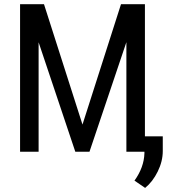

<svg xmlns="http://www.w3.org/2000/svg" viewBox="-20 -731 842 925"><path d="M191.9 -710.9 377.4 -130.9 563 -710.9H678.2V0H588.9V-527.8L411.1 0H342.8L166 -527.3V0H76.7V-710.9ZM679.2 174.3 627.9 139.2Q673.8 75.2 675.8 7.3V-74.2H764.2V-3.4Q764.2 45.9 740 95.2Q715.8 144.5 679.2 174.3Z"/></svg>

Font: MAUL Condensed
Style: Condensed Regular
Weight: 400
Designer: MAUL
Version: Version 1.0; 2020; ttfautohint (v1.8.3)